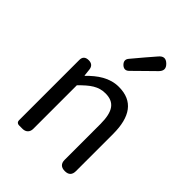

<svg xmlns="http://www.w3.org/2000/svg" viewBox="-242 -975 1093 1093"><g transform="rotate(45 305.0 -428.0)"><path d="M92 -271V-20C92 -8 100 0 112 0H138H141C167 0 184 -17 184 -43V-394C238 -449 276 -477 332 -477C404 -477 435 -434 435 -332V-45C435 -15 451 0 481 0C511 0 526 -15 526 -45V-344C526 -482 474 -557 360 -557C286 -557 229 -516 178 -464H176L171 -509C168 -532 154 -543 131 -543C106 -543 92 -531 92 -506ZM345 -779 287 -710C273 -694 275 -678 290 -663C306 -648 322 -648 337 -663L401 -726L456 -780C477 -801 478 -821 456 -842C434 -863 414 -860 395 -837Z"/></g></svg>

Font: GenSenRounded2 TW R
Style: Regular
Weight: 400
Version: Version 2.100;PS 2.1;hotconv 16.6.51;makeotf.lib2.5.65220 DE